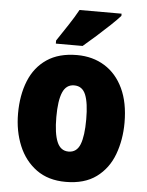

<svg xmlns="http://www.w3.org/2000/svg" viewBox="-54 -810 661 864"><g transform="rotate(5 276.0 -378.0)"><path d="M516 -278Q516 -201 491.5 -135Q467 -69 413.5 -29.5Q360 10 275 10Q196 10 142.5 -29Q89 -68 62 -133.5Q35 -199 35 -278Q35 -361 61 -425.5Q87 -490 141 -526.5Q195 -563 277 -563Q348 -563 402 -529.5Q456 -496 486 -432.5Q516 -369 516 -278ZM208 -277Q208 -203 224 -165Q240 -127 276 -127Q313 -127 328 -165Q343 -203 343 -278Q343 -352 328 -389Q313 -426 276 -426Q240 -426 224 -389Q208 -352 208 -277ZM460 -756Q444 -738 415.5 -711Q387 -684 355.5 -656Q324 -628 298 -606H177V-620Q201 -656 226.5 -694.5Q252 -733 270 -766H460Z"/></g></svg>

Font: Noto Sans Malayalam Condensed Black
Style: Regular
Weight: 900
Width: 3
Designer: Jelle Bosma - Monotype Design Team
Foundry: Monotype Imaging Inc.
Version: Version 2.104; ttfautohint (v1.8.4.7-5d5b)